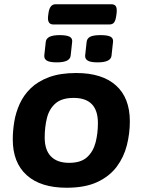

<svg xmlns="http://www.w3.org/2000/svg" viewBox="-20 -874 670 902"><path d="M293 8Q171 8 105.5 -51Q40 -110 40 -219Q40 -259 47 -302Q54 -345 72.5 -386Q91 -427 124.5 -459.5Q158 -492 210.5 -511.5Q263 -531 338 -531Q460 -531 525 -472.5Q590 -414 590 -304Q590 -247 576 -191.5Q562 -136 528.5 -91Q495 -46 437.5 -19Q380 8 293 8ZM305 -109Q360 -109 389 -135.5Q418 -162 429 -204.5Q440 -247 440 -296Q440 -414 326 -414Q270 -414 240.5 -388Q211 -362 200.5 -319.5Q190 -277 190 -228Q190 -169 219.5 -139Q249 -109 305 -109ZM439 -581Q406 -581 392.5 -589Q379 -597 380 -613L387 -677Q389 -694 404 -701.5Q419 -709 452 -709Q486 -709 499.5 -701.5Q513 -694 511 -677L504 -613Q501 -581 439 -581ZM247 -581Q214 -581 200.5 -589Q187 -597 188 -613L195 -677Q198 -709 260 -709Q293 -709 307 -701.5Q321 -694 319 -677L312 -613Q309 -581 247 -581ZM231 -759Q201 -759 206 -799L208 -814Q214 -854 241 -854H503Q518 -854 524 -845Q530 -836 528 -814L526 -799Q523 -778 516 -768.5Q509 -759 493 -759Z"/></svg>

Font: Asap Semi Expanded Semi Expanded Regular
Style: Bold Italic
Weight: 700
Width: 6
Italic angle: -6°
Designer: Pablo Cosgaya
Foundry: Omnibus-Type
Version: Version 3.001; ttfautohint (v1.8.4.7-5d5b)